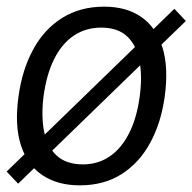

<svg xmlns="http://www.w3.org/2000/svg" viewBox="-33 -547 578 577"><path d="M21.5 5 -13 -31.5 491 -520.5 525.5 -484ZM206.5 10Q140.5 10 95 -20.2Q49.5 -50.5 30 -110Q10.5 -169.5 22.5 -256.5Q33.5 -337.5 66.8 -398.5Q100 -459.5 154 -493.2Q208 -527 280 -527Q346.5 -527 391.2 -496.2Q436 -465.5 455 -405.2Q474 -345 462 -256.5Q451 -177.5 418.2 -117.5Q385.5 -57.5 332.5 -23.8Q279.5 10 206.5 10ZM216.5 -53Q261.5 -53 296.8 -77Q332 -101 355.2 -147Q378.5 -193 387 -258.5Q395 -317.5 386.2 -364Q377.5 -410.5 349.5 -437.2Q321.5 -464 271 -464Q225 -464 189.2 -440.2Q153.5 -416.5 130.2 -370.5Q107 -324.5 98 -258.5Q90.5 -199.5 99.2 -153.2Q108 -107 136.8 -80Q165.5 -53 216.5 -53Z"/></svg>

Font: Public Sans Thin Light
Style: Italic
Weight: 300
Italic angle: -8°
Version: Version 2.001